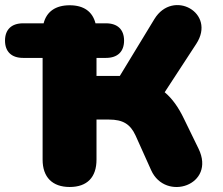

<svg xmlns="http://www.w3.org/2000/svg" viewBox="-40 -736 888 766"><path d="M238 10C308 10 345 -29 345 -99V-259H395C450 -259 480 -241 501 -195L563 -57C620 70 823 3 752 -143L694 -262C672 -308 647 -343 617 -368L743 -561C824 -685 650 -781 576 -660L438 -433H345V-505H383C429 -505 455 -530 455 -574C455 -618 429 -643 383 -643H341C329 -690 294 -715 238 -715C182 -715 146 -690 134 -643H52C6 -643 -20 -618 -20 -574C-20 -530 6 -505 52 -505H130V-99C130 -29 169 10 238 10Z"/></svg>

Font: SN Pro Black
Style: Regular
Weight: 900
Designer: Tobias Whetton
Foundry: Supernotes
Version: Version 1.001;Glyphs 3.2 (3249)